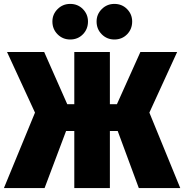

<svg xmlns="http://www.w3.org/2000/svg" viewBox="-35 -962 942 982"><path d="M871 -696 729 -386 887 0H675L567 -292H527V0H345V-292H303L193 0H-15L144 -386L1 -696H191L309 -429H345V-696H527V-429H563L683 -696ZM415 -852Q415 -813 389 -786.5Q363 -760 324 -760Q286 -760 259.5 -786.5Q233 -813 233 -852Q233 -889 259.5 -915.5Q286 -942 324 -942Q363 -942 389 -915.5Q415 -889 415 -852ZM641 -852Q641 -813 615 -786.5Q589 -760 550 -760Q512 -760 485.5 -786.5Q459 -813 459 -852Q459 -889 485.5 -915.5Q512 -942 550 -942Q589 -942 615 -915.5Q641 -889 641 -852Z"/></svg>

Font: Fira Sans Condensed Black
Style: Regular
Weight: 900
Width: 3
Designer: Carrois Corporate & Edenspiekermann AG
Foundry: Carrois Corporate GbR & Edenspiekermann AG
Version: Version 4.203